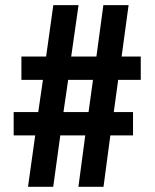

<svg xmlns="http://www.w3.org/2000/svg" viewBox="-20 -720 597 740"><path d="M32.7 -198.2V-288.1H127.4L145.5 -412.1H62.5V-502H157.7L185.5 -700.2H282.7L254.4 -502H351.6L378.4 -700.2H475.6L448.7 -502H522.5V-412.1H435.5L418.5 -288.1H492.7V-198.2H405.3L378.9 0H282.2L308.6 -198.2H212.4L185.1 0H87.9L115.7 -198.2ZM224.6 -288.1H321.3L338.4 -412.1H242.7Z"/></svg>

Font: XB Khoramshahr
Style: Bold Italic
Weight: 700
Italic angle: -12°
Designer: Behnam
Foundry: Irmug
Version: Version 8.005 2009